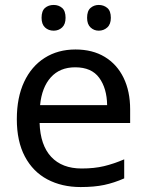

<svg xmlns="http://www.w3.org/2000/svg" viewBox="-20 -746 591 776"><path d="M306 10Q230 10 171.5 -21Q113 -52 80.5 -113.5Q48 -175 48 -264Q48 -352 77.5 -415Q107 -478 160.5 -512Q214 -546 285 -546Q354 -546 403.5 -516Q453 -486 479.5 -431.5Q506 -377 506 -304V-249H140Q143 -159 187 -112Q231 -65 310 -65Q361 -65 400.5 -74.5Q440 -84 482 -102V-25Q441 -7 401 1.5Q361 10 306 10ZM142 -321H413Q412 -389 381 -431.5Q350 -474 284 -474Q222 -474 185.5 -433.5Q149 -393 142 -321ZM197 -622Q176 -622 162 -635Q148 -648 148 -674Q148 -702 162 -714Q176 -726 197 -726Q217 -726 231 -714Q245 -702 245 -674Q245 -648 231 -635Q217 -622 197 -622ZM379 -622Q360 -622 346 -635Q332 -648 332 -674Q332 -702 346 -714Q360 -726 379 -726Q399 -726 413.5 -714Q428 -702 428 -674Q428 -648 413.5 -635Q399 -622 379 -622Z"/></svg>

Font: Noto Sans Living
Style: Regular
Weight: 400
Designer: Monotype Design Team
Foundry: Monotype Imaging Inc.
Version: Version 2.013; ttfautohint (v1.8.4.7-5d5b)